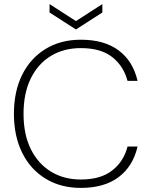

<svg xmlns="http://www.w3.org/2000/svg" viewBox="-20 -906 741 938"><path d="M375 12Q276 12 202 -33.5Q128 -79 88 -160.5Q48 -242 48 -350Q48 -459 88 -540Q128 -621 202 -666.5Q276 -712 375 -712Q490 -712 560 -659.5Q630 -607 652 -511H603Q584 -583 528.5 -627Q473 -671 375 -671Q292 -671 229 -633Q166 -595 130.5 -523Q95 -451 95 -350Q95 -249 130.5 -177.5Q166 -106 229 -67.5Q292 -29 375 -29Q472 -29 528.5 -73.5Q585 -118 603 -190H652Q630 -94 560 -41Q490 12 375 12ZM351 -762 222 -845V-886L351 -803L480 -886V-845Z"/></svg>

Font: DM Sans 18pt ExtraLight
Style: Regular
Weight: 250
Designer: Colophon Foundry, Jonny Pinhorn
Foundry: Colophon Foundry
Version: Version 4.004;gftools[0.9.30]